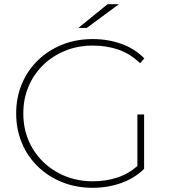

<svg xmlns="http://www.w3.org/2000/svg" viewBox="-20 -890 814 914"><path d="M421 4Q343 4 276.5 -22.5Q210 -49 160.5 -97Q111 -145 84 -209.5Q57 -274 57 -350Q57 -426 84 -490.5Q111 -555 160.5 -603Q210 -651 276.5 -677.5Q343 -704 421 -704Q495 -704 558.5 -681Q622 -658 667 -612L647 -589Q599 -635 543 -654Q487 -673 422 -673Q351 -673 290.5 -648.5Q230 -624 185 -580Q140 -536 115.5 -477.5Q91 -419 91 -350Q91 -281 115.5 -222.5Q140 -164 185 -120Q230 -76 290.5 -51.5Q351 -27 422 -27Q482 -27 536 -44Q590 -61 634 -100V-345H666V-86Q620 -41 556.5 -18.5Q493 4 421 4ZM353 -757 492 -870H546L393 -757Z"/></svg>

Font: Montserrat ExtraLight
Style: Regular
Weight: 200
Designer: Julieta Ulanovsky
Foundry: Julieta Ulanovsky
Version: Version 9.000; ttfautohint (v1.8.4.7-5d5b)